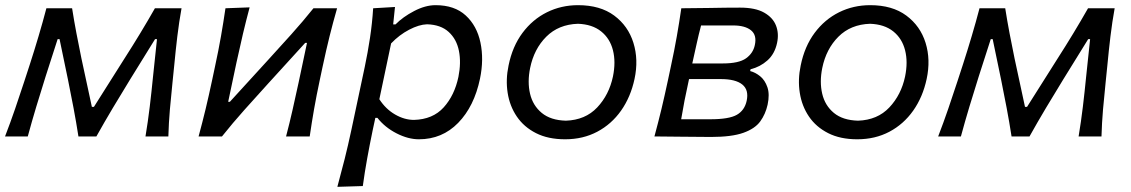

<svg xmlns="http://www.w3.org/2000/svg" viewBox="-30 -528 4378 743"><path d="M-10.5 0Q10.5 -54.5 28.5 -107Q46.5 -159.5 63.5 -211.5L85.5 -279Q103 -333 119.2 -387.8Q135.5 -442.5 149.5 -496H249Q256.5 -448 265.8 -399.2Q275 -350.5 285 -302.5L325.5 -114.5H333.5L452 -302Q483.5 -351 513 -399.8Q542.5 -448.5 569.5 -496H672.5Q663 -443.5 656.2 -387.2Q649.5 -331 644.5 -277.5L637.5 -208.5Q632 -157.5 627.5 -105Q623 -52.5 621.5 0H533Q542.5 -57 549.5 -115.2Q556.5 -173.5 562 -230L577.5 -376.5H570L473.5 -220.5Q439.5 -165.5 406.8 -110.5Q374 -55.5 343 0H273.5Q265 -55 254.5 -110.5Q244 -166 233 -220L200.5 -376.5H193L146.5 -232Q128 -173.5 110.5 -115.5Q93 -57.5 77.5 0Z M738.5 0Q753.5 -55.5 765.8 -106.5Q778 -157.5 791 -218.5L801.5 -268Q816 -335 825.2 -388Q834.5 -441 842.5 -496L936 -499.5Q922 -447 910.2 -397.2Q898.5 -347.5 885 -285.5L853 -134H859.5L1007 -295.5Q1051.5 -344 1097 -394.8Q1142.5 -445.5 1183 -496H1274.5Q1258.5 -440.5 1245.5 -388.2Q1232.5 -336 1218 -268L1207.5 -218.5Q1194.5 -157.5 1185.5 -106.2Q1176.5 -55 1168.5 0H1077Q1091 -53.5 1102 -102.2Q1113 -151 1125.5 -208.5L1158 -362H1151L1007.5 -204.5Q962 -154.5 916 -103Q870 -51.5 829 0Z M1275.5 195Q1290.5 140 1303.8 87.2Q1317 34.5 1330 -26.5L1381.5 -269Q1393 -323.5 1401.8 -381.2Q1410.5 -439 1414 -496L1498.5 -501L1491.5 -433.5H1500.5Q1529 -462.5 1572.5 -485.2Q1616 -508 1655.5 -508Q1729 -508 1772.2 -468.2Q1815.5 -428.5 1829.2 -363.5Q1843 -298.5 1827.5 -223.5Q1805 -116 1743 -52.5Q1681 11 1591 11Q1549.5 11 1504.5 -12Q1459.5 -35 1430.5 -72H1422.5L1412 -23Q1400 35 1390.8 86Q1381.5 137 1374 192ZM1572 -64Q1645 -66 1687 -112.5Q1729 -159 1744 -230.5Q1755 -285.5 1746 -331Q1737 -376.5 1706.2 -404.5Q1675.5 -432.5 1622.5 -434Q1591.5 -433 1553.2 -413Q1515 -393 1483.5 -360L1438 -144Q1462.5 -106 1498.8 -85Q1535 -64 1572 -64Z M2157 11Q2091 11 2044.2 -12.8Q1997.5 -36.5 1970 -77Q1942.5 -117.5 1934.5 -168.8Q1926.5 -220 1938 -274.5Q1953 -348.5 1992 -400.8Q2031 -453 2086.5 -480.5Q2142 -508 2207 -508Q2292.5 -508 2346.8 -467.8Q2401 -427.5 2421.2 -362.2Q2441.5 -297 2425.5 -222.5Q2410.5 -152.5 2373.5 -100Q2336.5 -47.5 2281.2 -18.2Q2226 11 2157 11ZM2160 -61Q2235 -63.5 2281 -112.2Q2327 -161 2342 -232Q2353.5 -288 2342 -333.5Q2330.5 -379 2296.2 -406.5Q2262 -434 2206.5 -436Q2131.5 -433.5 2084 -386Q2036.5 -338.5 2021.5 -265Q2010.5 -211 2021.2 -165.2Q2032 -119.5 2066.5 -91Q2101 -62.5 2160 -61Z M2502.5 0Q2517.5 -55.5 2529.8 -106.5Q2542 -157.5 2555 -218.5L2565.5 -268Q2580 -335 2589.2 -387.8Q2598.5 -440.5 2606.5 -496Q2654.5 -496 2716.2 -497.2Q2778 -498.5 2834 -498.5Q2893 -498.5 2927 -479.2Q2961 -460 2973 -429Q2985 -398 2977 -361.5Q2968 -319.5 2939.8 -294.2Q2911.5 -269 2874.5 -260L2873 -253Q2893 -248 2911.8 -232.8Q2930.5 -217.5 2939.8 -190.2Q2949 -163 2940.5 -123Q2932.5 -86.5 2912 -58.2Q2891.5 -30 2846.5 -14Q2801.5 2 2721.5 2Q2658 2 2602 1Q2546 0 2502.5 0ZM2683 -429.5Q2673.5 -393.5 2666 -359.2Q2658.5 -325 2649 -282.5H2767Q2829 -282.5 2856.8 -302.2Q2884.5 -322 2891 -353.5Q2899.5 -392 2876.2 -410.8Q2853 -429.5 2807.5 -429.5ZM2606 -66.5H2719Q2791.5 -66.5 2821.5 -83.8Q2851.5 -101 2859.5 -138Q2868.5 -180 2842.5 -201Q2816.5 -222 2759 -222H2636.5L2636 -220Q2626 -174.5 2619 -138.8Q2612 -103 2606 -66.5Z M3287.5 11Q3221.5 11 3174.8 -12.8Q3128 -36.5 3100.5 -77Q3073 -117.5 3065 -168.8Q3057 -220 3068.5 -274.5Q3083.5 -348.5 3122.5 -400.8Q3161.5 -453 3217 -480.5Q3272.5 -508 3337.5 -508Q3423 -508 3477.2 -467.8Q3531.5 -427.5 3551.8 -362.2Q3572 -297 3556 -222.5Q3541 -152.5 3504 -100Q3467 -47.5 3411.8 -18.2Q3356.5 11 3287.5 11ZM3290.5 -61Q3365.5 -63.5 3411.5 -112.2Q3457.5 -161 3472.5 -232Q3484 -288 3472.5 -333.5Q3461 -379 3426.8 -406.5Q3392.5 -434 3337 -436Q3262 -433.5 3214.5 -386Q3167 -338.5 3152 -265Q3141 -211 3151.8 -165.2Q3162.5 -119.5 3197 -91Q3231.5 -62.5 3290.5 -61Z M3600.5 0Q3621.5 -54.5 3639.5 -107Q3657.5 -159.5 3674.5 -211.5L3696.5 -279Q3714 -333 3730.2 -387.8Q3746.5 -442.5 3760.5 -496H3860Q3867.5 -448 3876.8 -399.2Q3886 -350.5 3896 -302.5L3936.5 -114.5H3944.5L4063 -302Q4094.5 -351 4124 -399.8Q4153.5 -448.5 4180.5 -496H4283.5Q4274 -443.5 4267.2 -387.2Q4260.5 -331 4255.5 -277.5L4248.5 -208.5Q4243 -157.5 4238.5 -105Q4234 -52.5 4232.5 0H4144Q4153.5 -57 4160.5 -115.2Q4167.5 -173.5 4173 -230L4188.5 -376.5H4181L4084.5 -220.5Q4050.5 -165.5 4017.8 -110.5Q3985 -55.5 3954 0H3884.5Q3876 -55 3865.5 -110.5Q3855 -166 3844 -220L3811.5 -376.5H3804L3757.5 -232Q3739 -173.5 3721.5 -115.5Q3704 -57.5 3688.5 0Z"/></svg>

Font: Commissioner Flair
Style: Italic
Weight: 400
Italic angle: -12°
Designer: Kostas Bartsokas
Foundry: Kostas Bartsokas
Version: Version 1.000; ttfautohint (v1.8.3)